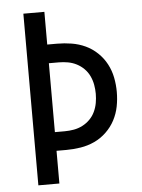

<svg xmlns="http://www.w3.org/2000/svg" viewBox="-53 -777 605 819"><g transform="rotate(-5 250.0 -367.5)"><path d="M78 0V-735H168V-595H210Q241 -595 272 -590Q303 -585 331 -572Q359 -559 382 -537Q405 -515 419.5 -487.5Q434 -460 440 -429.5Q446 -399 446 -368Q446 -336 440 -305.5Q434 -275 419.5 -247.5Q405 -220 382 -198Q359 -176 331 -163Q303 -150 272 -145Q241 -140 210 -140H168V0ZM168 -220H210Q230 -220 249.5 -223.5Q269 -227 286.5 -236Q304 -245 318 -259Q332 -273 340.5 -291Q349 -309 352.5 -328.5Q356 -348 356 -368Q356 -387 352.5 -406.5Q349 -426 340.5 -444Q332 -462 318 -476Q304 -490 286.5 -499Q269 -508 249.5 -511.5Q230 -515 210 -515H168Z"/></g></svg>

Font: Iosevka SS18 Medium
Style: Regular
Weight: 500
Monospace: yes
Designer: Belleve Invis
Foundry: Belleve Invis
Version: Version 25.1.1; ttfautohint (v1.8.4)